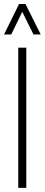

<svg xmlns="http://www.w3.org/2000/svg" viewBox="-48 -916 219 936"><path d="M-28.3 -748 44.9 -896.5H76.2L150.4 -748H115.2L60.5 -858.4L6.8 -748ZM41 0V-683.6H80.1V0Z"/></svg>

Font: Post No Bills Jaffna Light
Style: Regular
Weight: 300
Designer: Kosala Senevirathne, Siva Puranthara, Lasantha Premarathna, Tharique Azeez
Foundry: Mooniak
Version: Version 1.220 ; ttfautohint (v1.6)